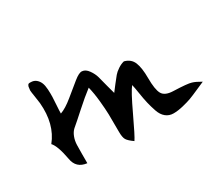

<svg xmlns="http://www.w3.org/2000/svg" viewBox="-78 -606 798 700"><g transform="rotate(-30 321.0 -255.5)"><path d="M89 -360Q89 -363 85 -388Q81 -413 81 -418Q81 -419 81.5 -422Q82 -425 82 -426Q82 -427 82.5 -430Q83 -433 83 -433.5Q83 -434 84 -436Q85 -438 85.5 -439Q86 -440 87 -441Q88 -442 89.5 -442.5Q91 -443 93 -443Q95 -443 97 -443Q111 -443 120 -435.5Q129 -428 133.5 -417Q138 -406 139 -388.5Q140 -371 139.5 -356.5Q139 -342 137.5 -321.5Q136 -301 136 -289Q159 -297 189.5 -322Q220 -347 244 -366.5Q268 -386 280 -384Q294 -383 305.5 -367Q317 -351 321.5 -334.5Q326 -318 332.5 -292Q339 -266 342 -257Q347 -264 361.5 -282.5Q376 -301 383 -309.5Q390 -318 403.5 -327Q417 -336 430 -339Q457 -332 466.5 -308.5Q476 -285 476 -242Q476 -194 486.5 -175Q497 -156 532 -155Q591 -153 606 -148Q620 -144 642 -131Q637 -129 610 -117Q583 -105 569.5 -100Q556 -95 533.5 -89.5Q511 -84 492.5 -84Q474 -84 460.5 -95Q447 -106 440 -126.5Q433 -147 428.5 -166Q424 -185 420 -211Q416 -237 413 -249Q399 -233 363.5 -157.5Q328 -82 318 -68Q298 -82 292 -92Q286 -102 286 -125Q286 -177 285.5 -199Q285 -221 281.5 -256.5Q278 -292 271 -320Q242 -298 206 -265.5Q170 -233 152 -218Q142 -209 136 -193.5Q130 -178 129.5 -160.5Q129 -143 129 -122.5Q129 -102 129 -84Q85 -89 78 -132Q67 -192 50 -210Q97 -268 89 -360Z"/></g></svg>

Font: Long Cang
Style: Regular
Weight: 400
Designer: ZhongQi
Foundry: ZhongQi
Version: Version 2.001